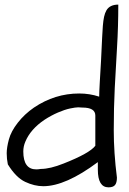

<svg xmlns="http://www.w3.org/2000/svg" viewBox="-20 -804 553 825"><path d="M482.4 -41Q482.4 -18.6 474.1 -8.8Q465.8 1 446.3 1Q400.4 1 400.4 -75.2V-107.4Q261.7 -3.9 166 -3.9Q127.9 -3.9 88.4 -22.5Q48.8 -41 13.7 -97.7Q8.8 -121.1 8.8 -145.5Q8.8 -169.9 18.1 -204.6Q27.3 -239.3 56.2 -276.4Q85 -313.5 126 -341.8Q215.8 -402.3 320.3 -402.3Q365.2 -402.3 406.2 -388.7Q406.2 -406.2 408.7 -450.2Q411.1 -494.1 414.1 -543Q419.9 -669.9 421.9 -692.9Q423.8 -715.8 427.2 -731.9Q430.7 -748 437.5 -759.8Q452.1 -784.2 488.3 -784.2Q488.3 -690.4 482.9 -601.1Q477.5 -511.7 473.1 -426.3Q468.8 -340.8 468.8 -244.6Q468.8 -148.4 482.4 -41ZM80.1 -153.3Q80.1 -76.2 135.7 -76.2Q144.5 -76.2 155.3 -78.1Q195.3 -78.1 253.9 -101.6Q365.2 -145.5 389.6 -177.7V-307.6Q389.6 -341.8 334 -341.8Q327.1 -342.8 315.9 -342.8Q304.7 -342.8 281.2 -337.9Q257.8 -333 228.5 -320.3Q199.2 -307.6 170.9 -289.1Q111.3 -249 88.9 -195.3Q80.1 -174.8 80.1 -153.3Z"/></svg>

Font: Architects Daughter
Style: Regular
Weight: 400
Designer: Kimberly Geswein
Foundry: Kimberly Geswein
Version: Version 1.002 2010